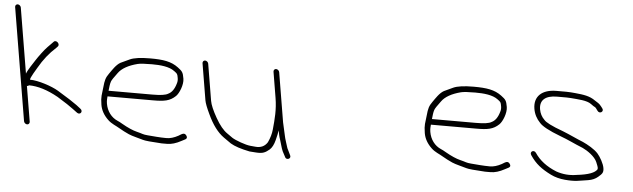

<svg xmlns="http://www.w3.org/2000/svg" viewBox="-97 -850 3339 1012"><g transform="rotate(5 1572.0 -344.0)"><path d="M-52.1 -673 47.2 -77C48.5 -69.1 56.8 -62 64.7 -62C72.6 -62 78.5 -69.1 77.2 -77L46 -264H50C52 -264 54.1 -265.3 56.4 -268C103.3 -268 155.3 -252 212.4 -220C253.8 -194.6 282.7 -175.6 298.9 -163L321.7 -146C338.4 -134 355.1 -155.7 336.9 -169L315 -186C296.3 -199.9 261.7 -222.1 211.1 -252.7C176.9 -273.4 103.5 -298 59.4 -298C57.8 -307.4 89.3 -357.9 92.5 -363.5C118 -408.4 148.1 -446.2 182.6 -477L190.2 -485C202.6 -498.3 178.9 -521.4 166.4 -508L158.7 -500C153.6 -494.7 146.1 -487 136.2 -477.1C120.3 -461.2 91.3 -421.7 79.8 -403.5C70 -388 41.7 -347 35.4 -328L-22.1 -673C-23.4 -680.9 -31.7 -688 -39.6 -688C-47.5 -688 -53.4 -680.9 -52.1 -673Z M477 -276C479.2 -294 480 -310.8 485.4 -325.8C487.9 -333 498.2 -348.4 516 -372C534.3 -398.4 569.5 -417.8 617.4 -430C630.4 -433.3 655.4 -435 692.2 -435C738.1 -435 784.8 -430.6 812.4 -409.5C829.4 -396.5 830.4 -397.7 834.3 -374C836 -364 835.3 -354.3 832.1 -345C823.7 -315.5 810.2 -296.5 791.6 -288C779 -280 753 -276 709 -276ZM474 -246H714C773.8 -246 803.6 -250.8 833.9 -279.7C850 -295 869.7 -341.8 864.4 -373.7C858.8 -407.2 854.3 -412.1 829.9 -430.5C792.7 -458.5 750.1 -465 681.1 -465C630.9 -465 595.1 -460 573.7 -450.1C557.8 -442.7 542.1 -435.4 526.7 -428.2C503.6 -415.3 485.3 -385.2 471.5 -366C455.5 -343.7 451.3 -329.4 447.8 -291.5C444.1 -252.3 438.4 -243.6 445.9 -199C450.6 -170.4 465.2 -144.5 489.6 -121.5C508.9 -103.2 531.3 -96.2 552.1 -83.5C568.6 -73.4 583.9 -66.4 603.4 -57.1C622 -48.6 660.1 -40.4 680.6 -33.8C691.3 -30.3 724.4 -27.1 779.8 -24H808.6C831.3 -24 856.1 -31.3 882.9 -46L902.3 -56C911 -60.8 912.2 -67.6 905.9 -76.5C895.2 -91.4 884.4 -84.5 864.6 -72C842.6 -60 821.9 -54 802.4 -54C766.7 -54 731.2 -57.9 703 -60C676.3 -62 675.4 -66.1 643.2 -73.9C624.1 -78.5 596.1 -90.3 562.8 -109.5C554.6 -114.5 546.6 -118.7 538.7 -122C504.6 -136.4 481 -168.2 474.4 -207.5C471.3 -226.7 473.6 -233.5 474 -246Z M1346.8 -467C1338.9 -467 1333 -459.9 1334.3 -452L1356.9 -316C1367.4 -253 1362.7 -204.4 1357.2 -147.7C1355.1 -125.5 1348.5 -102.6 1337.4 -79C1323.6 -56.7 1302 -46.8 1274 -49.5C1263.4 -50.5 1254.3 -51.3 1246.5 -52C1221.7 -54.1 1166.6 -74.1 1148.9 -85.8C1136.2 -94.6 1127.1 -101.3 1120.3 -106C1099.4 -120 1078.3 -145.6 1057.1 -183C1035.8 -220.4 1023.5 -249.4 1020 -270L987.7 -464C986.4 -471.9 978.2 -479 970.2 -479C962.3 -479 956.4 -471.9 957.7 -464L990 -270C992.5 -255.3 1001.4 -232 1016.7 -200C1041.8 -145.4 1071 -106.4 1104.2 -83C1111.7 -77.7 1124.8 -68.5 1143.3 -55.5C1164.7 -42.5 1198.7 -31.3 1244.9 -22C1254.7 -21.3 1266.2 -20.5 1279.6 -19.5C1317.2 -16.7 1329.4 -25.1 1350.1 -41.7C1362 -52.2 1371.1 -69.5 1377.3 -93.7C1383.5 -117.8 1387.1 -135.3 1388.3 -146C1389.2 -140.1 1392.5 -126.3 1393.6 -120C1394.2 -116 1396.7 -107.6 1401 -94.9C1408.4 -72.7 1411.1 -56.5 1419.2 -38L1433.9 -10C1440 8.4 1469.5 -1.4 1460.2 -20L1446.6 -48C1443.8 -52.7 1441.5 -58.2 1439.8 -64.5C1436.5 -76.6 1425.9 -106.1 1423.6 -120L1407.9 -190L1364.3 -452C1363 -459.9 1354.7 -467 1346.8 -467Z M2188 -276C2190.2 -294 2191 -310.8 2196.4 -325.8C2198.9 -333 2209.2 -348.4 2227 -372C2245.3 -398.4 2280.5 -417.8 2328.4 -430C2341.4 -433.3 2366.4 -435 2403.2 -435C2449.1 -435 2495.8 -430.6 2523.4 -409.5C2540.4 -396.5 2541.4 -397.7 2545.3 -374C2547 -364 2546.3 -354.3 2543.1 -345C2534.7 -315.5 2521.2 -296.5 2502.6 -288C2490 -280 2464 -276 2420 -276ZM2185 -246H2425C2484.8 -246 2514.6 -250.8 2544.9 -279.7C2561 -295 2580.7 -341.8 2575.4 -373.7C2569.8 -407.2 2565.3 -412.1 2540.9 -430.5C2503.7 -458.5 2461.1 -465 2392.1 -465C2341.9 -465 2306.1 -460 2284.7 -450.1C2268.8 -442.7 2253.1 -435.4 2237.7 -428.2C2214.6 -415.3 2196.3 -385.2 2182.5 -366C2166.5 -343.7 2162.3 -329.4 2158.8 -291.5C2155.1 -252.3 2149.4 -243.6 2156.9 -199C2161.6 -170.4 2176.2 -144.5 2200.6 -121.5C2219.9 -103.2 2242.3 -96.2 2263.1 -83.5C2279.6 -73.4 2294.9 -66.4 2314.4 -57.1C2333 -48.6 2371.1 -40.4 2391.6 -33.8C2402.3 -30.3 2435.4 -27.1 2490.8 -24H2519.6C2542.3 -24 2567.1 -31.3 2593.9 -46L2613.3 -56C2622 -60.8 2623.2 -67.6 2616.9 -76.5C2606.2 -91.4 2595.4 -84.5 2575.6 -72C2553.6 -60 2532.9 -54 2513.4 -54C2477.7 -54 2442.2 -57.9 2414 -60C2387.3 -62 2386.4 -66.1 2354.2 -73.9C2335.1 -78.5 2307.1 -90.3 2273.8 -109.5C2265.6 -114.5 2257.6 -118.7 2249.7 -122C2215.6 -136.4 2192 -168.2 2185.4 -207.5C2182.3 -226.7 2184.6 -233.5 2185 -246Z M2721.2 -377C2725.8 -349.4 2738.2 -325.4 2758.2 -305C2771.8 -289.2 2806.8 -269.2 2870.8 -245C2912.6 -229.9 2943.9 -213.1 2993.3 -193.3C3018.6 -181.5 3058.5 -154.2 3070.4 -125.6C3076.7 -110.5 3080.1 -101.5 3080.6 -98.5C3081.1 -95.5 3081.3 -92.3 3081.2 -89C3069.8 -69.4 3036.3 -56.1 2973 -49C2936.2 -42.7 2900.1 -45.7 2864.7 -58C2812.7 -79 2774.8 -108.3 2749.7 -146C2737.8 -163.8 2714 -150.1 2726 -132C2755.5 -87.9 2787.1 -64.1 2838.6 -38.3C2860.6 -27.3 2886.9 -20.6 2913.9 -18.2C2971.7 -13.1 2988 -20.2 3036.5 -26.9C3057.2 -30.2 3074.3 -37.7 3087.7 -49.4C3106.7 -66 3114.9 -72.9 3110.8 -97.5C3106.9 -120.8 3088 -153.9 3073.5 -170.6C3054.4 -192.7 3017.3 -213.1 2991.5 -225C2959.5 -237.5 2916.8 -258.4 2881.9 -272C2819.5 -294.5 2788.3 -311.5 2779.2 -323C2764.2 -337.5 2754.8 -355.5 2751.2 -377C2743.4 -424 2772.3 -451 2834.1 -451H2885.7C2892.9 -451 2900.1 -450.7 2907.5 -450C2946 -446.5 2993.3 -445.4 3016.1 -428C3025.7 -420.7 3033.4 -415.7 3039.2 -413C3041.4 -411.7 3043.9 -409 3046.6 -405L3053.1 -396C3065.3 -377.6 3090 -393.9 3077.7 -410L3070.1 -420C3058.7 -435.2 3049.7 -438.5 3035.4 -448C3005.6 -469.5 2973.2 -473.7 2928.6 -478L2905.5 -480C2897.7 -480.7 2889.5 -481 2880.7 -481H2829.1C2752.1 -481 2710.5 -441.5 2721.2 -377Z"/></g></svg>

Font: MewTooHand
Style: WideLta
Weight: 400
Designer: Mew Too, Robert Jablonski
Version: Version 0.77